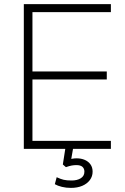

<svg xmlns="http://www.w3.org/2000/svg" viewBox="-20 -725 610 935"><path d="M96 0V-705H520V-666H138V-377H500V-338H138V-39H520V0ZM325 190Q302 190 281.5 185Q261 180 247 172L256 138Q275 147 290 150.5Q305 154 329 154Q356 154 373.5 143Q391 132 391 111Q391 96 381.5 87.5Q372 79 352 79Q341 79 329.5 81Q318 83 301 89L286 76L301 -20H339L326 55L308 53Q320 50 331.5 48Q343 46 353 46Q375 46 392.5 53.5Q410 61 420.5 75.5Q431 90 431 111Q431 134 417.5 152Q404 170 380.5 180Q357 190 325 190Z"/></svg>

Font: Nunito Sans 12pt ExtraLight ExtraLight
Style: Regular
Weight: 250
Version: Version 3.101;gftools[0.9.27]